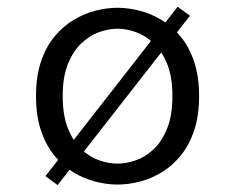

<svg xmlns="http://www.w3.org/2000/svg" viewBox="-20 -535 690 568"><path d="M114.5 -14 505.5 -515 542 -488.5 150.5 12.5ZM327.5 11Q295.5 11 261.8 2.2Q228 -6.5 196.8 -25.5Q165.5 -44.5 140.5 -75.2Q115.5 -106 101 -149.5Q86.5 -193 86.5 -251Q86.5 -308.5 101 -352Q115.5 -395.5 140.5 -426Q165.5 -456.5 196.8 -475.5Q228 -494.5 261.8 -503.2Q295.5 -512 327.5 -512Q360 -512 393.8 -503.2Q427.5 -494.5 458.8 -475.5Q490 -456.5 515 -426Q540 -395.5 554.5 -352Q569 -308.5 569 -251Q569 -193 554.5 -149.5Q540 -106 515 -75.2Q490 -44.5 458.8 -25.5Q427.5 -6.5 393.8 2.2Q360 11 327.5 11ZM327.5 -51Q354 -51 382 -60.8Q410 -70.5 434.5 -93.5Q459 -116.5 474.5 -155Q490 -193.5 490 -251Q490 -307.5 474.5 -345.8Q459 -384 434.5 -407Q410 -430 382 -440Q354 -450 327.5 -450Q301.5 -450 273.2 -440Q245 -430 220.8 -407Q196.5 -384 181 -345.8Q165.5 -307.5 165.5 -251Q165.5 -193.5 181 -155Q196.5 -116.5 220.8 -93.5Q245 -70.5 273.2 -60.8Q301.5 -51 327.5 -51Z"/></svg>

Font: Trispace Thin Light
Style: Regular
Weight: 300
Version: Version 1.210